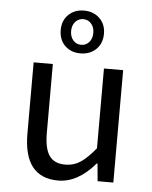

<svg xmlns="http://www.w3.org/2000/svg" viewBox="-53 -771 655 827"><g transform="rotate(5 274.5 -357.5)"><path d="M80 -178V-486H163V-189Q163 -121 184.5 -90Q206 -59 254 -59Q290 -59 319 -78Q348 -97 384 -141V-486H467V0H399L392 -76H389Q314 12 229 12Q80 12 80 -178ZM184 -635Q184 -676 210 -701.5Q236 -727 277 -727Q318 -727 344.5 -701.5Q371 -676 371 -635Q371 -593 344.5 -567.5Q318 -542 277 -542Q236 -542 210 -567.5Q184 -593 184 -635ZM229 -635Q229 -610 242.5 -594.5Q256 -579 277 -579Q298 -579 311.5 -594.5Q325 -610 325 -635Q325 -659 311.5 -674.5Q298 -690 277 -690Q256 -690 242.5 -674.5Q229 -659 229 -635Z"/></g></svg>

Font: RibengUni
Style: Regular
Weight: 400
Designer: (1) Dr. Andrew Glass (Senior Program Manager at Microsoft Corporation)
(2) Bivuti Chakma (Chakma Font Designer & Keyboar
Foundry: Bivuti Chakma
Version: Version 2.2022; Updated on: 03 June 2022; Friday